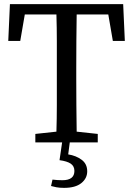

<svg xmlns="http://www.w3.org/2000/svg" viewBox="-20 -689 644 929"><path d="M20 -491 28 -669H576L584 -491H526L504 -619H351Q350 -555 349.5 -490Q349 -425 349 -359V-310Q349 -246 349.5 -181.5Q350 -117 351 -52L453 -41V0H151V-41L253 -52Q255 -116 255 -180.5Q255 -245 255 -310V-359Q255 -424 255 -489Q255 -554 253 -619H100L78 -491ZM268 86 281 -3H318L310 58Q348 64 375 84Q402 104 402 140Q402 174 373.5 197Q345 220 290 220Q268 220 252.5 217Q237 214 227 211L234 180Q258 183 282 183Q340 183 340 138Q340 115 322.5 103Q305 91 268 86Z"/></svg>

Font: Source Serif Pro
Style: Regular
Weight: 400
Designer: Frank Grießhammer
Foundry: Adobe Systems Incorporated
Version: Version 3.001;hotconv 1.0.111;makeotfexe 2.5.65597